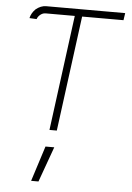

<svg xmlns="http://www.w3.org/2000/svg" viewBox="-63 -731 734 1068"><g transform="rotate(5 304.0 -197.5)"><path d="M151 -645Q136 -645 122.5 -634.5Q109 -624 104 -609L64 -611Q70 -639 93 -662Q121 -685 151 -685H592L586 -645H355L270 -1H229L314 -645ZM215 93H264L193 290H152Z"/></g></svg>

Font: Bellota Light
Style: Italic
Weight: 300
Italic angle: -7.5°
Designer: Kemie Guaida
Foundry: Kemie Guaida
Version: Version 4.001